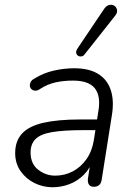

<svg xmlns="http://www.w3.org/2000/svg" viewBox="-20 -782 562 810"><path d="M202 8Q161 8 125 -10Q89 -28 66.5 -60.5Q44 -93 44 -136Q44 -187 73 -218.5Q102 -250 163 -264Q224 -278 319 -278H400L393 -233H333Q248 -233 199 -224.5Q150 -216 129.5 -195Q109 -174 109 -139Q109 -91 141 -66Q173 -41 213 -41Q252 -41 286 -58.5Q320 -76 344 -109.5Q368 -143 376 -191L395 -313Q406 -377 380 -409.5Q354 -442 288 -442Q249 -442 214.5 -434.5Q180 -427 148 -406Q138 -399 128.5 -399.5Q119 -400 113 -405.5Q107 -411 106 -419Q105 -427 109.5 -436Q114 -445 126 -451Q163 -474 206.5 -484Q250 -494 293 -494Q356 -494 394.5 -470Q433 -446 447.5 -401.5Q462 -357 452 -296L409 -24Q407 -9 398.5 -1.5Q390 6 375 6Q362 6 355.5 -3Q349 -12 351 -29L365 -118L374 -113Q361 -72 334 -45Q307 -18 272.5 -5Q238 8 202 8ZM338 -554Q332 -545 323.5 -544Q315 -543 309 -547Q303 -551 301.5 -558.5Q300 -566 306 -576L419 -744Q427 -756 436.5 -759.5Q446 -763 454.5 -761Q463 -759 468.5 -752Q474 -745 474 -735.5Q474 -726 466 -716Z"/></svg>

Font: Nunito ExtraLight Light
Style: Italic
Weight: 300
Italic angle: -9°
Version: Version 3.602